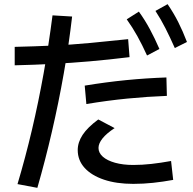

<svg xmlns="http://www.w3.org/2000/svg" viewBox="-20 -872 920 914"><path d="M63.3 4.4Q101.1 -122.2 132.2 -254.4Q163.3 -386.7 187.8 -523.3Q212.2 -660 230 -798.9L323.3 -793.3Q307.8 -658.9 283.3 -520.6Q258.9 -382.2 227.2 -245.6Q195.6 -108.9 157.8 22.2ZM50 -648.9Q143.3 -651.1 230.6 -655Q317.8 -658.9 405.6 -667.2Q493.3 -675.6 590 -685.6L596.7 -600Q496.7 -587.8 407.2 -580Q317.8 -572.2 230.6 -567.8Q143.3 -563.3 50 -561.1ZM350 -157.8Q350 -194.4 373.3 -230Q396.7 -265.6 447.8 -303.3L525.6 -262.2Q486.7 -236.7 467.8 -212.8Q448.9 -188.9 448.9 -167.8Q448.9 -144.4 469.4 -126.1Q490 -107.8 527.8 -97.2Q565.6 -86.7 614.4 -86.7Q656.7 -86.7 701.1 -91.7Q745.6 -96.7 794.4 -105.6L804.4 -15.6Q755.6 -6.7 708.9 -1.7Q662.2 3.3 614.4 3.3Q534.4 3.3 475 -16.7Q415.6 -36.7 382.8 -72.8Q350 -108.9 350 -157.8ZM383.3 -464.4Q484.4 -481.1 580.6 -490.6Q676.7 -500 772.2 -503.3L774.4 -415.6Q683.3 -412.2 586.7 -402.8Q490 -393.3 391.1 -376.7ZM680 -607.8Q656.7 -658.9 633.9 -700Q611.1 -741.1 583.3 -780L641.1 -816.7Q670 -776.7 693.3 -733.3Q716.7 -690 738.9 -638.9ZM812.2 -643.3Q788.9 -695.6 767.8 -737.2Q746.7 -778.9 720 -820L777.8 -852.2Q806.7 -810 828.3 -767.2Q850 -724.4 870 -672.2Z"/></svg>

Font: Paperlogy 5 Medium
Style: Regular
Weight: 500
Designer: redesigned by Lee Juim, glyphs from Gmarket Sans & Montserrat
Foundry: PT&
Version: Version 1.001